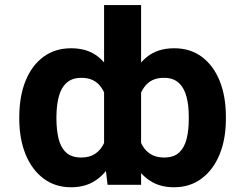

<svg xmlns="http://www.w3.org/2000/svg" viewBox="-20 -748 992 777"><path d="M894.1 -275.4V-265.6Q894.1 -185 868.6 -122.9Q843.1 -60.7 796 -25.5Q749 9.8 684.2 9.8Q633.8 9.8 596.9 -10.7Q560.1 -31.2 534.8 -68Q509.6 -104.8 494.2 -154.1Q478.9 -203.4 471.5 -261.1V-274.8Q481.4 -355.9 505.8 -418.6Q530.1 -481.2 573.8 -517Q617.5 -552.7 684.8 -552.7Q749.7 -552.7 796.5 -518.2Q843.3 -483.6 868.7 -421.3Q894.1 -359.1 894.1 -275.4ZM743.9 -265.6V-275.4Q744.1 -322.2 734.5 -357.7Q724.9 -393.2 702.6 -413.2Q680.4 -433.3 642.8 -433Q591.3 -433.3 564 -395.7Q536.6 -358 531.8 -293.8V-243.4Q536.2 -202.8 549.3 -172.8Q562.4 -142.8 585.8 -126.7Q609.3 -110.5 643.6 -110.5Q683.8 -110.5 705.5 -131.2Q727.1 -151.9 735.6 -187.3Q744.1 -222.7 743.9 -265.6ZM401.2 -117.8V-727.5H551V0H415.4ZM58 -265.6V-275.4Q58.3 -359.1 83.6 -421.3Q109 -483.6 156 -518.2Q203 -552.7 268 -552.7Q335.4 -552.7 378.9 -517Q422.4 -481.2 446.6 -418.6Q470.8 -355.9 480.3 -274.8V-261.1Q473.3 -203.4 458 -154.1Q442.7 -104.8 417.4 -68Q392.1 -31.2 355 -10.7Q318 9.8 267.6 9.8Q203.2 9.8 156.2 -25.5Q109.2 -60.7 83.7 -122.9Q58.3 -185 58 -265.6ZM208.4 -275.4V-265.6Q208.6 -222.7 216.9 -187.3Q225.3 -151.9 247.2 -131.2Q269.1 -110.5 309.2 -110.5Q343.5 -110.5 366.7 -126.7Q389.8 -142.8 402.9 -172.8Q416 -202.8 419.9 -243.4V-293.8Q415.8 -358 388.6 -395.7Q361.4 -433.3 310 -433Q272.4 -433.3 250 -413.2Q227.5 -393.2 218.1 -357.7Q208.6 -322.2 208.4 -275.4Z"/></svg>

Font: Inter
Style: Regular
Weight: 400
Designer: Rasmus Andersson
Foundry: rsms
Version: Version 4.000;git-8c9346024